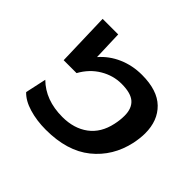

<svg xmlns="http://www.w3.org/2000/svg" viewBox="-133 -726 916 916"><g transform="rotate(45 324.5 -268.0)"><path d="M76 -46 99 -152Q168 -84 282 -84Q360 -84 412.5 -123Q465 -162 481 -237Q488 -268 488 -298Q488 -347 460.5 -371.5Q433 -396 370 -396Q314 -396 263.5 -366Q213 -336 182 -280H95L87 -551H192L197 -403Q235 -447 290 -471Q345 -495 409 -495Q513 -495 565 -444.5Q617 -394 617 -308Q617 -277 609 -237Q584 -123 498.5 -54Q413 15 269 15Q208 15 156 -0.5Q104 -16 76 -46Z"/></g></svg>

Font: Prompt Medium
Style: Italic
Weight: 500
Italic angle: -12°
Designer: Katatrad Team
Foundry: CadsonDemak
Version: Version 1.001